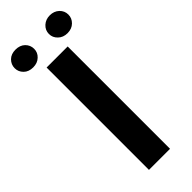

<svg xmlns="http://www.w3.org/2000/svg" viewBox="-326 -912 943 943"><g transform="rotate(-45 145.5 -440.5)"><path d="M94.7 -819.3C94.7 -836.4 88.4 -851.1 76.2 -863.3C63.5 -875.5 46.9 -881.3 26.9 -881.3C6.8 -881.3 -9.8 -875.5 -22 -863.3C-34.2 -851.1 -40.5 -836.4 -40.5 -819.3C-40.5 -802.2 -34.2 -788.1 -22 -775.9C-9.8 -763.7 6.8 -757.8 26.9 -757.8C46.9 -757.8 63 -763.7 75.7 -775.9C88.4 -787.6 94.7 -802.2 94.7 -819.3ZM197.3 -819.3C197.3 -802.2 203.6 -788.1 216.3 -775.9C228.5 -763.7 245.1 -757.3 265.1 -757.3C285.2 -757.3 301.8 -763.7 314 -775.9C326.2 -788.1 332.5 -802.2 332.5 -819.3C332.5 -836.4 326.2 -851.1 313.5 -863.3C300.3 -875.5 284.2 -881.3 265.1 -881.3C246.1 -881.3 230.5 -875.5 217.3 -863.8C204.1 -851.6 197.3 -836.9 197.3 -819.3ZM219.2 -710.9H72.8V0H219.2Z"/></g></svg>

Font: Roboto
Style: Bold
Weight: 700
Designer: Google
Version: Version 2.137; 2017